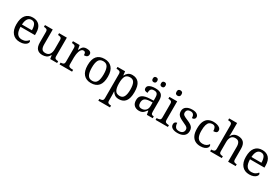

<svg xmlns="http://www.w3.org/2000/svg" viewBox="113 -2177 5602 3835"><g transform="rotate(30 2914.0 -260.0)"><path d="M287 10Q178 10 116.5 -62Q55 -134 55 -264Q55 -404 113 -475Q171 -546 277 -546Q374 -546 429.5 -486Q485 -426 485 -307V-261H152Q154 -152 191.5 -102.5Q229 -53 301 -53Q353 -53 389.5 -74.5Q426 -96 444 -123Q451 -120 457 -111Q463 -102 463 -89Q463 -69 444 -46Q425 -23 386 -6.5Q347 10 287 10ZM384 -315Q384 -395 359.5 -443.5Q335 -492 275 -492Q220 -492 189.5 -446.5Q159 -401 154 -315Z M808 10Q729 10 686 -36.5Q643 -83 643 -186V-426Q643 -470 618.5 -482Q594 -494 561 -494H558V-536H737V-191Q737 -126 759 -90Q781 -54 842 -54Q908 -54 938 -98.5Q968 -143 968 -216V-422Q968 -469 944 -481.5Q920 -494 886 -494H883V-536H1062V-109Q1062 -65 1086.5 -53.5Q1111 -42 1144 -42H1147V0H988L975 -81H970Q939 -25 898 -7.5Q857 10 808 10Z M1203 0V-42H1206Q1240 -42 1264 -54.5Q1288 -67 1288 -114V-426Q1288 -470 1263.5 -482Q1239 -494 1206 -494H1203V-536H1357L1376 -437H1381Q1394 -467 1409 -492Q1424 -517 1449 -531.5Q1474 -546 1518 -546Q1573 -546 1599.5 -527Q1626 -508 1626 -473Q1626 -442 1604.5 -422Q1583 -402 1533 -402Q1533 -443 1521 -461.5Q1509 -480 1480 -480Q1452 -480 1433 -458Q1414 -436 1403 -402Q1392 -368 1387 -331.5Q1382 -295 1382 -266V-109Q1382 -65 1406.5 -53.5Q1431 -42 1464 -42H1492V0Z M1928 10Q1820 10 1758 -59Q1696 -128 1696 -269Q1696 -409 1755.5 -477.5Q1815 -546 1931 -546Q2039 -546 2101 -477.5Q2163 -409 2163 -269Q2163 -128 2103.5 -59Q2044 10 1928 10ZM1930 -42Q2005 -42 2035.5 -99.5Q2066 -157 2066 -269Q2066 -381 2035 -437Q2004 -493 1929 -493Q1854 -493 1823.5 -437Q1793 -381 1793 -269Q1793 -157 1824 -99.5Q1855 -42 1930 -42Z M2236 240V198H2244Q2278 198 2302 185.5Q2326 173 2326 126V-426Q2326 -470 2301.5 -482Q2277 -494 2244 -494H2231V-536H2406L2416 -446H2420Q2443 -492 2479 -519Q2515 -546 2573 -546Q2672 -546 2724.5 -479.5Q2777 -413 2777 -269Q2777 -124 2724.5 -57Q2672 10 2573 10Q2515 10 2478.5 -14.5Q2442 -39 2420 -78H2416Q2418 -49 2419 -16.5Q2420 16 2420 35V131Q2420 175 2444.5 186.5Q2469 198 2502 198H2505V240ZM2557 -54Q2623 -54 2651.5 -109.5Q2680 -165 2680 -270Q2680 -377 2651.5 -429.5Q2623 -482 2556 -482Q2478 -482 2449 -429.5Q2420 -377 2420 -269Q2420 -165 2449 -109.5Q2478 -54 2557 -54Z M3037 10Q2970 10 2926 -29Q2882 -68 2882 -150Q2882 -230 2938.5 -268Q2995 -306 3110 -310L3193 -313V-373Q3193 -409 3187 -436.5Q3181 -464 3161 -480Q3141 -496 3100 -496Q3062 -496 3042 -482Q3022 -468 3015.5 -443.5Q3009 -419 3009 -387Q2967 -387 2945.5 -401.5Q2924 -416 2924 -450Q2924 -485 2948.5 -506Q2973 -527 3014 -536.5Q3055 -546 3104 -546Q3196 -546 3241.5 -507Q3287 -468 3287 -373V-114Q3287 -72 3301 -57Q3315 -42 3349 -42H3352V0H3217L3201 -86H3193Q3172 -58 3152 -36.5Q3132 -15 3105.5 -2.5Q3079 10 3037 10ZM3060 -52Q3121 -52 3157 -89.5Q3193 -127 3193 -191V-272L3129 -269Q3044 -265 3011.5 -234.5Q2979 -204 2979 -145Q2979 -52 3060 -52ZM3198 -632Q3176 -632 3161.5 -644.5Q3147 -657 3147 -688Q3147 -720 3161.5 -732Q3176 -744 3198 -744Q3219 -744 3234 -732Q3249 -720 3249 -688Q3249 -657 3234 -644.5Q3219 -632 3198 -632ZM3008 -632Q2986 -632 2971.5 -644.5Q2957 -657 2957 -688Q2957 -720 2971.5 -732Q2986 -744 3008 -744Q3029 -744 3044 -732Q3059 -720 3059 -688Q3059 -657 3044 -644.5Q3029 -632 3008 -632Z M3556 -636Q3532 -636 3515.5 -650Q3499 -664 3499 -698Q3499 -733 3515.5 -746.5Q3532 -760 3556 -760Q3579 -760 3596 -746.5Q3613 -733 3613 -698Q3613 -664 3596 -650Q3579 -636 3556 -636ZM3418 0V-42H3431Q3464 -42 3488.5 -53.5Q3513 -65 3513 -109V-426Q3513 -470 3488.5 -482Q3464 -494 3431 -494H3428V-536H3607V-114Q3607 -67 3631 -54.5Q3655 -42 3689 -42H3702V0Z M3925 10Q3850 10 3805 -17Q3760 -44 3760 -96Q3760 -123 3771 -138Q3782 -153 3796.5 -159Q3811 -165 3823 -165Q3823 -113 3846.5 -75.5Q3870 -38 3931 -38Q3984 -38 4012.5 -63.5Q4041 -89 4041 -129Q4041 -154 4030.5 -170Q4020 -186 3993.5 -201.5Q3967 -217 3918 -238Q3867 -261 3833.5 -282.5Q3800 -304 3783.5 -332.5Q3767 -361 3767 -404Q3767 -472 3818.5 -508.5Q3870 -545 3955 -545Q4027 -545 4064 -518Q4101 -491 4101 -453Q4101 -426 4082.5 -409.5Q4064 -393 4029 -393Q4029 -443 4008 -471Q3987 -499 3943 -499Q3892 -499 3870 -476.5Q3848 -454 3848 -419Q3848 -381 3876.5 -360.5Q3905 -340 3972 -313Q4025 -291 4058 -269Q4091 -247 4106.5 -218Q4122 -189 4122 -147Q4122 -69 4068 -29.5Q4014 10 3925 10Z M4449 10Q4383 10 4331.5 -18Q4280 -46 4250.5 -106.5Q4221 -167 4221 -265Q4221 -372 4250.5 -433.5Q4280 -495 4330.5 -520.5Q4381 -546 4444 -546Q4486 -546 4526 -535Q4566 -524 4592 -501.5Q4618 -479 4618 -444Q4618 -410 4595.5 -395.5Q4573 -381 4529 -381Q4529 -428 4511.5 -462Q4494 -496 4444 -496Q4406 -496 4377.5 -476Q4349 -456 4333.5 -406Q4318 -356 4318 -266Q4318 -160 4353.5 -107.5Q4389 -55 4469 -55Q4516 -55 4550.5 -74.5Q4585 -94 4602 -125Q4619 -111 4619 -86Q4619 -63 4600 -41Q4581 -19 4543.5 -4.5Q4506 10 4449 10Z M4676 0V-42H4684Q4718 -42 4742 -54.5Q4766 -67 4766 -114V-650Q4766 -694 4741.5 -706Q4717 -718 4684 -718H4676V-760H4860V-540Q4860 -522 4859 -502.5Q4858 -483 4857 -469Q4856 -455 4856 -455H4861Q4907 -546 5008 -546Q5094 -546 5139.5 -499.5Q5185 -453 5185 -350V-114Q5185 -67 5206.5 -54.5Q5228 -42 5262 -42H5265V0H5091V-345Q5091 -410 5066.5 -446Q5042 -482 4981 -482Q4919 -482 4889.5 -438Q4860 -394 4860 -320V-109Q4860 -65 4884.5 -53.5Q4909 -42 4942 -42H4945V0Z M5580 10Q5471 10 5409.5 -62Q5348 -134 5348 -264Q5348 -404 5406 -475Q5464 -546 5570 -546Q5667 -546 5722.5 -486Q5778 -426 5778 -307V-261H5445Q5447 -152 5484.5 -102.5Q5522 -53 5594 -53Q5646 -53 5682.5 -74.5Q5719 -96 5737 -123Q5744 -120 5750 -111Q5756 -102 5756 -89Q5756 -69 5737 -46Q5718 -23 5679 -6.5Q5640 10 5580 10ZM5677 -315Q5677 -395 5652.5 -443.5Q5628 -492 5568 -492Q5513 -492 5482.5 -446.5Q5452 -401 5447 -315Z"/></g></svg>

Font: Noto Serif Ahom
Style: Regular
Weight: 400
Designer: Monotype Design Team
Foundry: Monotype Imaging Inc.
Version: Version 2.007; ttfautohint (v1.8.4.7-5d5b)